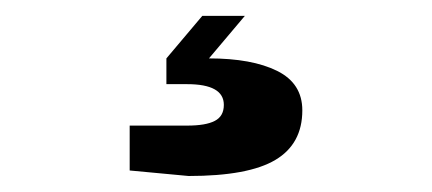

<svg xmlns="http://www.w3.org/2000/svg" viewBox="-20 -31 540 240"><path d="M357.9 106.9Q357.9 148.9 324.2 168.9Q290.5 189 215.8 189L142.1 182.1V126H213.9Q237.3 126 248.5 120.1Q259.8 114.3 259.8 100.1Q259.8 74.2 213.9 74.2H188V42L232.9 -11.2H286.1L241.2 42Q294.9 42 326.4 57.6Q357.9 73.2 357.9 106.9Z"/></svg>

Font: Creato Display ExtraBold
Style: Regular
Weight: 800
Version: Version 1.000